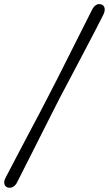

<svg xmlns="http://www.w3.org/2000/svg" viewBox="-65 -768 524 924"><path d="M222.5 -296.5Q207.5 -266.5 186.2 -224.8Q165 -183 141.2 -135.8Q117.5 -88.5 94 -42.2Q70.5 4 50.5 43.8Q30.5 83.5 17 110Q10 124 -2.2 131.2Q-14.5 138.5 -29 134Q-41 129.5 -44 116.5Q-47 103.5 -37.5 86Q-19 50.5 8.8 -2.5Q36.5 -55.5 67.2 -113.5Q98 -171.5 126 -224.5Q154 -277.5 172 -313.5Q187 -342 207.8 -383Q228.5 -424 252 -470.8Q275.5 -517.5 299 -564.2Q322.5 -611 343 -651.5Q363.5 -692 377.5 -720Q396 -756.5 424.5 -746Q436 -741.5 438.5 -727.8Q441 -714 431 -694.5Q413.5 -659.5 386.5 -607.8Q359.5 -556 329.2 -498.5Q299 -441 270.8 -387.8Q242.5 -334.5 222.5 -296.5Z"/></svg>

Font: Fraunces 144pt S100
Style: Italic
Weight: 400
Italic angle: -16°
Version: Version 1.000; ttfautohint (v1.8.3)